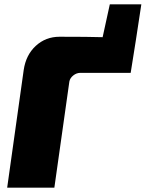

<svg xmlns="http://www.w3.org/2000/svg" viewBox="-20 -863 670 883"><path d="M630 -843 605 -679 581 -528H350Q332 -528 317 -516Q302 -504 299 -488L230 0H13L89 -541Q99 -610 144.5 -652Q190 -694 254 -694Q387 -694 452 -692L485 -843Z"/></svg>

Font: Exo 2.0 Black
Style: Italic
Weight: 900
Italic angle: -8°
Designer: Natanael Gama
Version: Version 1.001;PS 001.001;hotconv 1.0.70;makeotf.lib2.5.58329